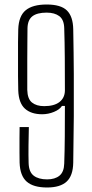

<svg xmlns="http://www.w3.org/2000/svg" viewBox="-20 -825 408 852"><path d="M189 7Q128 7 98.5 -19Q69 -45 67 -103Q67 -119 66.5 -149.5Q66 -180 66.5 -211Q67 -242 67 -261H108Q107 -225 106.5 -179.5Q106 -134 107 -102Q108 -62 129.5 -45.5Q151 -29 189 -29Q224 -29 244 -45.5Q264 -62 265 -99Q267 -153 267.5 -219Q268 -285 268 -355H255Q245 -339 219.5 -328.5Q194 -318 167 -318Q118 -318 90.5 -343Q63 -368 61 -424Q60 -450 60 -486.5Q60 -523 60 -562.5Q60 -602 60 -637Q60 -672 61 -695Q63 -754 94 -779.5Q125 -805 187 -805Q250 -805 277 -778.5Q304 -752 305 -695Q307 -590 307.5 -497Q308 -404 307.5 -309Q307 -214 305 -103Q304 -45 275.5 -19Q247 7 189 7ZM176 -354Q220 -354 243.5 -372Q267 -390 268 -422Q268 -496 267.5 -567.5Q267 -639 265 -700Q264 -738 243 -753.5Q222 -769 187 -769Q145 -769 124 -753Q103 -737 102 -700Q102 -681 101.5 -643Q101 -605 101 -561.5Q101 -518 101 -481Q101 -444 101 -426Q102 -386 122 -370Q142 -354 176 -354Z"/></svg>

Font: Big Shoulders Text Thin
Style: Regular
Weight: 100
Designer: Patric King
Foundry: XO Type Co
Version: Version 1.000; ttfautohint (v1.8.2)